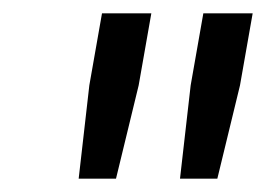

<svg xmlns="http://www.w3.org/2000/svg" viewBox="-20 -720 399 288"><path d="M114 -592 133 -700H207L188 -592L154 -452H98ZM266 -592 285 -700H359L340 -592L306 -452H250Z"/></svg>

Font: Fixel Italic Variable Display Thin
Style: Italic
Weight: 100
Italic angle: -10°
Designer: AlfaBravo + MacPaw
Foundry: Kyrylo Tkachov, Marchela Mozhyna, Serhii Makarenko, Maria Weinstein, Zakhar Kryvoshyya
Version: Version 1.210;Glyphs 3.2 (3217)